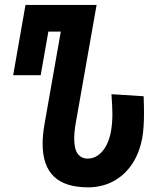

<svg xmlns="http://www.w3.org/2000/svg" viewBox="-20 -758 640 802"><path d="M158 -157.5Q158 -194.5 166.5 -243L234 -626H182L150 -444H35L86.5 -737.5H383.5L296.5 -244.5Q290 -207.5 290 -179.5Q290 -134.5 305.2 -115Q320.5 -95.5 345.5 -95.5Q382 -95.5 408.2 -126.8Q434.5 -158 444 -212Q449.5 -245 449.5 -281Q449.5 -311.5 445.5 -364.5L580 -356Q581.5 -318.5 581.5 -287.5Q581.5 -224 574.5 -183.5Q563 -119.5 531.8 -72.8Q500.5 -26 453.2 -0.8Q406 24.5 348 24.5Q252 24.5 205 -20.8Q158 -66 158 -157.5Z"/></svg>

Font: JuliaMono
Style: Bold Italic
Weight: 700
Italic angle: -9°
Monospace: yes
Designer: cormullion
Foundry: corm
Version: Version 0.057; ttfautohint (v1.8.4)